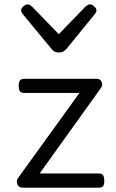

<svg xmlns="http://www.w3.org/2000/svg" viewBox="-20 -862 535 882"><path d="M85 0Q65 0 59.5 -16Q54 -32 62 -43L345 -435H91Q78 -435 72 -442.5Q66 -450 66 -468Q66 -486 72 -493Q78 -500 91 -500H425Q436 -500 442 -493Q448 -486 449 -476Q450 -466 443 -457L162 -65H435Q448 -65 453.5 -57Q459 -49 459 -30Q459 -14 453.5 -7Q448 0 435 0ZM394 -842Q402 -842 412.5 -833Q423 -824 423 -814Q423 -811 422 -808Q421 -805 417 -799L285 -637Q279 -631 272 -626Q265 -621 250 -621Q236 -621 229 -626Q222 -631 217 -637L83 -799Q80 -805 78.5 -808Q77 -811 77 -814Q77 -824 87.5 -833Q98 -842 107 -842Q112 -842 117 -839Q122 -836 127 -832L250 -705L373 -832Q378 -836 383 -839Q388 -842 394 -842Z"/></svg>

Font: Playwrite BR Light
Style: Regular
Weight: 300
Version: Version 1.003